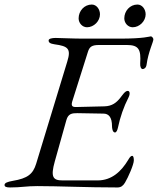

<svg xmlns="http://www.w3.org/2000/svg" viewBox="-52 -820 695 845"><path d="M331 -700C361 -700 388 -727 388 -757C388 -779 373 -800 352 -800C319 -800 294 -772 294 -739C294 -719 310 -700 331 -700ZM532 -700C562 -700 589 -727 589 -757C589 -779 574 -800 553 -800C520 -800 495 -772 495 -739C495 -719 511 -700 532 -700ZM-8 5C42 5 63 -1 112 -1C205 -1 328 5 465 5C481 5 490 -3 498 -16C512 -39 537 -96 537 -114C537 -122 536 -134 530 -134C522 -134 517 -124 512 -116C482 -66 440 -26 378 -26H223C181 -26 170 -41 189 -109L240 -291C248 -320 265 -322 288 -322L403 -320C426 -320 441 -305 441 -264C441 -257 443 -237 454 -237C461 -237 465 -249 467 -258C477 -305 492 -349 514 -392C521 -406 520 -420 510 -420C498 -420 486 -400 477 -389C461 -369 442 -353 408 -352L284 -349C283 -349 282 -349 281 -349C263 -349 260 -357 268 -380L335 -592C342 -614 352 -622 384 -622H506C559 -622 569 -602 565 -541C564 -526 569 -516 576 -516C582 -516 591 -521 593 -535C601 -593 623 -635 623 -647C623 -652 617 -660 612 -660C607 -660 584 -650 475 -650H314C272 -650 208 -653 193 -653C177 -653 162 -650 162 -642C162 -633 168 -628 188 -625C247 -617 262 -606 244 -549L107 -99C93 -54 70 -35 4 -24C-19 -20 -32 -15 -32 -6C-32 2 -24 5 -8 5Z"/></svg>

Font: EB Garamond
Style: Italic
Weight: 400
Italic angle: -17.2°
Designer: Georg Duffner and Octavio Pardo
Foundry: Georg Duffner
Version: Version 1.000;PS 001.000;hotconv 1.0.88;makeotf.lib2.5.64775